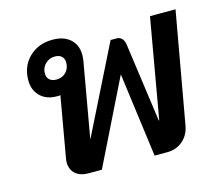

<svg xmlns="http://www.w3.org/2000/svg" viewBox="-85 -668 891 777"><g transform="rotate(-15 361.0 -280.0)"><path d="M707 -550 624 -84Q617 -46 590 -23Q563 0 525 0H472L425 -353L251 0H195Q161 0 141 -17.5Q121 -35 121 -66Q121 -72 123 -84L167 -335Q163 -334 153 -334Q109 -334 83 -359.5Q57 -385 57 -426Q57 -485 95.5 -522.5Q134 -560 194 -560Q241 -560 268 -535.5Q295 -511 295 -469Q295 -462 293 -446L238 -133H239L421 -498H447Q460 -498 468.5 -488.5Q477 -479 479 -464L525 -133H527L600 -550ZM168 -400Q193 -400 208.5 -416Q224 -432 224 -456Q224 -473 214 -482.5Q204 -492 185 -492Q162 -492 145.5 -476Q129 -460 129 -436Q129 -419 139.5 -409.5Q150 -400 168 -400Z"/></g></svg>

Font: Bai Jamjuree SemiBold
Style: Italic
Weight: 600
Italic angle: -10°
Version: Version 1.000; ttfautohint (v1.6)